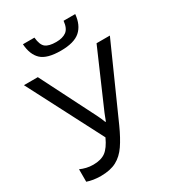

<svg xmlns="http://www.w3.org/2000/svg" viewBox="-222 -1056 1068 1186"><g transform="rotate(-30 312.0 -463.0)"><path d="M505 -936Q498 -861 454.5 -822.5Q411 -784 316 -784Q218 -784 177.5 -822Q137 -860 132 -936H214Q219 -882 242.5 -863.5Q266 -845 318 -845Q364 -845 390.5 -864.5Q417 -884 422 -936ZM396 -203Q364 -132 331.5 -84.5Q299 -37 255 -13.5Q211 10 143 10Q115 10 90.5 6Q66 2 46 -5V-94Q66 -85 89 -79.5Q112 -74 137 -74Q193 -74 225.5 -98Q258 -122 286 -183L11 -714H110L309 -321Q314 -311 321 -295.5Q328 -280 333 -266H337Q341 -277 347 -292.5Q353 -308 357 -318L529 -714H624Z"/></g></svg>

Font: Noto Sans
Style: Regular
Weight: 400
Designer: Monotype Design Team
Foundry: Monotype Imaging Inc.
Version: Version 2.007